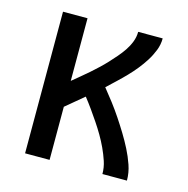

<svg xmlns="http://www.w3.org/2000/svg" viewBox="-83 -600 667 681"><g transform="rotate(15 250.0 -260.0)"><path d="M67 0V-520H157V-290Q171 -302 186 -314Q201 -326 215 -338.5Q229 -351 243 -364Q257 -377 270 -391Q283 -405 295.5 -419.5Q308 -434 318.5 -449.5Q329 -465 336 -483Q343 -501 343 -520H433Q433 -497 424.5 -475.5Q416 -454 404 -435Q392 -416 377.5 -398Q363 -380 347 -363.5Q331 -347 314.5 -331.5Q298 -316 281 -300Q299 -278 316.5 -255Q334 -232 350 -208Q366 -184 381 -159.5Q396 -135 409 -109.5Q422 -84 431.5 -56.5Q441 -29 441 0H351Q351 -24 343.5 -46.5Q336 -69 326 -90.5Q316 -112 304 -132.5Q292 -153 278.5 -173Q265 -193 251.5 -212Q238 -231 223 -250Q207 -236 190 -222.5Q173 -209 157 -195V0Z"/></g></svg>

Font: Iosevka Curly Slab Medium
Style: Regular
Weight: 500
Monospace: yes
Designer: Belleve Invis
Foundry: Belleve Invis
Version: Version 22.1.2; ttfautohint (v1.8.4)